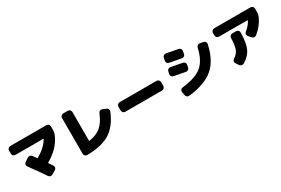

<svg xmlns="http://www.w3.org/2000/svg" viewBox="100 -2004 4801 3275"><g transform="rotate(-30 2500.0 -366.0)"><path d="M858 -740Q881 -740 898 -723Q915 -706 915 -683V-622Q915 -562 893 -512Q845 -406 767.5 -325Q690 -244 567 -172Q559 -168 564 -161Q600 -109 618 -82Q631 -63 626 -40Q621 -17 602 -5L528 40Q508 53 485.5 48.5Q463 44 449 24Q344 -130 224 -294Q210 -313 214 -335.5Q218 -358 237 -371L308 -419Q328 -432 351.5 -428Q375 -424 389 -404Q407 -380 441 -334Q447 -326 454 -331Q625 -428 699 -557Q701 -559 699 -562Q697 -565 694 -565H147Q124 -565 107 -582Q90 -599 90 -622V-683Q90 -706 107 -723Q124 -740 147 -740Z M1887 -471Q1909 -462 1918.5 -440Q1928 -418 1919 -396Q1820 -156 1657 -55Q1494 46 1207 50Q1184 50 1167 33Q1150 16 1150 -7V-713Q1150 -736 1167 -753Q1184 -770 1207 -770H1298Q1321 -770 1338 -753Q1355 -736 1355 -713V-149Q1355 -140 1363 -142Q1509 -164 1596.5 -239Q1684 -314 1745 -467Q1754 -489 1775 -498Q1796 -507 1818 -499Z M2863 -455Q2886 -455 2903 -438Q2920 -421 2920 -398V-322Q2920 -299 2903 -282Q2886 -265 2863 -265H2137Q2114 -265 2097 -282Q2080 -299 2080 -322V-398Q2080 -421 2097 -438Q2114 -455 2137 -455Z M3889 -629Q3912 -625 3925.5 -606Q3939 -587 3934 -564Q3871 -271 3707 -132Q3543 7 3221 44Q3197 47 3178.5 32.5Q3160 18 3156 -6L3144 -74Q3140 -96 3154 -114.5Q3168 -133 3191 -135Q3456 -164 3579.5 -264.5Q3703 -365 3754 -594Q3759 -617 3778.5 -631Q3798 -645 3821 -641ZM3375 -337Q3238 -365 3151 -380Q3128 -384 3115 -403.5Q3102 -423 3107 -445L3118 -495Q3123 -518 3143 -531Q3163 -544 3186 -540Q3273 -525 3410 -497Q3433 -492 3445.5 -472Q3458 -452 3453 -430L3442 -380Q3437 -357 3417.5 -344.5Q3398 -332 3375 -337ZM3235 -781Q3323 -765 3464 -737Q3487 -732 3500 -712.5Q3513 -693 3508 -670L3497 -615Q3492 -592 3472 -579.5Q3452 -567 3429 -572Q3354 -587 3201 -615Q3179 -619 3165.5 -638Q3152 -657 3157 -680L3168 -735Q3173 -758 3192.5 -771.5Q3212 -785 3235 -781Z M4878 -740Q4901 -740 4918 -723Q4935 -706 4935 -683V-632Q4935 -567 4915 -522Q4852 -384 4722 -279Q4703 -264 4678.5 -266.5Q4654 -269 4638 -288L4592 -342Q4577 -359 4580 -382Q4583 -405 4601 -419Q4692 -493 4726 -566Q4727 -569 4725.5 -572Q4724 -575 4721 -575H4162Q4139 -575 4122 -592Q4105 -609 4105 -632V-683Q4105 -706 4122 -723Q4139 -740 4162 -740ZM4463 -510Q4486 -510 4503 -493.5Q4520 -477 4519 -454Q4515 -246 4468 -143Q4421 -40 4299 33Q4278 45 4254.5 39.5Q4231 34 4217 14L4178 -44Q4165 -63 4170 -85Q4175 -107 4194 -119Q4270 -167 4298 -236Q4326 -305 4329 -454Q4330 -477 4347 -493.5Q4364 -510 4387 -510Z"/></g></svg>

Font: Rounded Mplus 1c Black
Style: Regular
Weight: 900
Version: Version 1.059.20150529